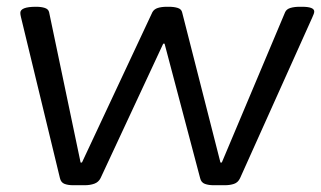

<svg xmlns="http://www.w3.org/2000/svg" viewBox="-20 -545 948 567"><path d="M196 2Q181 2 170.5 -2Q160 -6 157 -19L42 -494Q40 -502 40 -507Q40 -525 86 -525H87Q102 -525 112.5 -521.5Q123 -518 125 -509L218 -65H222L430 -509Q435 -518 446 -521.5Q457 -525 473 -525H479Q494 -525 505 -521.5Q516 -518 518 -508L631 -65H635L822 -509Q826 -518 837.5 -521.5Q849 -525 865 -525H872Q908 -525 908 -511Q908 -507 906 -502.5Q904 -498 902 -493L689 -19Q683 -6 671 -2Q659 2 644 2H611Q596 2 585 -2Q574 -6 571 -19L466 -416H462L277 -19Q271 -7 258.5 -2.5Q246 2 230 2Z"/></svg>

Font: Asap Expanded Expanded Regular
Style: Italic
Weight: 400
Width: 7
Italic angle: -6°
Designer: Pablo Cosgaya
Foundry: Omnibus-Type
Version: Version 3.001; ttfautohint (v1.8.4.7-5d5b)